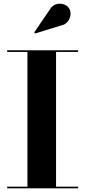

<svg xmlns="http://www.w3.org/2000/svg" viewBox="-20 -1023 463 1043"><path d="M310 -884 170.5 -841 166 -847 250 -970.5Q264.5 -994.5 285.5 -1000.2Q306.5 -1006 325.8 -999.5Q345 -993 354.5 -979Q365 -963 363 -942.5Q361 -922 347.5 -905.2Q334 -888.5 310 -884ZM19 -9H129V-741H19V-750H404.5V-741H284.5V-9H404.5V0H19Z"/></svg>

Font: Bodoni* 24pt
Style: Bold
Weight: 700
Version: Version 2.3